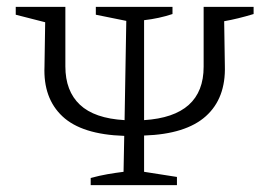

<svg xmlns="http://www.w3.org/2000/svg" viewBox="-20 -541 786 561"><path d="M245 0V-21Q271 -28 294 -32Q317 -36 341 -39L343 -144Q219 -148 162.5 -201Q106 -254 110 -347L112 -476L26 -498V-521H171V-347Q171 -275 213.5 -235Q256 -195 344 -190L349 -480L260 -498V-521H484V-500Q445 -487 401 -482V-190Q575 -201 575 -346V-521H721V-500Q675 -486 635 -479L637 -349Q640 -254 581.5 -201.5Q523 -149 401 -145V-39L497 -24V0Z"/></svg>

Font: Piazzolla SC Light
Style: Regular
Weight: 300
Designer: Juan Pablo del Peral
Foundry: Huerta Tipografica
Version: Version 1.330